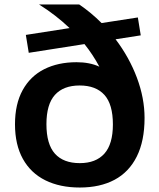

<svg xmlns="http://www.w3.org/2000/svg" viewBox="-20 -828 712 858"><path d="M626 -301Q626 -198 591.2 -128.5Q556.5 -59 491.8 -24.5Q427 10 336.5 10Q248 10 182.8 -22.2Q117.5 -54.5 82.2 -118Q47 -181.5 47 -272.5Q47 -363 81.2 -425.2Q115.5 -487.5 177.5 -518.8Q239.5 -550 322 -550Q381 -550 424 -530Q395.5 -583.5 357.5 -631L108.5 -592L95.5 -672L291 -702.5Q229.5 -761 154.5 -808H334Q386.5 -772.5 434 -725L596 -750L609 -670L496.5 -652.5Q557.5 -572 591.8 -480.8Q626 -389.5 626 -301ZM484.5 -272Q484.5 -362 446.5 -404Q408.5 -446 336 -446Q263.5 -446 225.5 -404Q187.5 -362 187.5 -273Q187.5 -183.5 225.5 -141.2Q263.5 -99 336.5 -99Q408.5 -99 446.5 -141.5Q484.5 -184 484.5 -272Z"/></svg>

Font: Encode Sans Expanded SemiBold
Style: Regular
Weight: 600
Width: 7
Designer: Multiple Designers
Foundry: Impallari Type
Version: Version 2.000